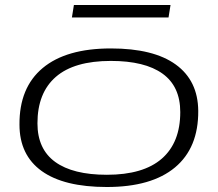

<svg xmlns="http://www.w3.org/2000/svg" viewBox="-20 -739 873 769"><path d="M408 10Q236 10 147 -54Q58 -118 58 -240Q57 -388 151 -466.5Q245 -545 424 -545Q595 -545 684 -480.5Q773 -416 774 -295Q775 -147 681 -68.5Q587 10 408 10ZM408 -39Q554 -39 628 -103.5Q702 -168 702 -290Q702 -393 631 -444Q560 -495 424 -495Q277 -495 203.5 -431Q130 -367 130 -245Q130 -142 201 -90.5Q272 -39 408 -39ZM268 -669 276 -719H663L655 -669Z"/></svg>

Font: Georama ExtraExtended Light
Style: Italic
Weight: 300
Width: 8
Italic angle: -9°
Designer: Jean-Baptiste Levee
Foundry: Production Type
Version: Version 1.000